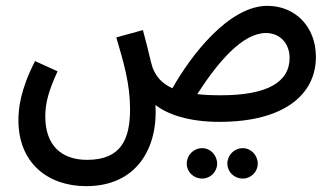

<svg xmlns="http://www.w3.org/2000/svg" viewBox="-20 -405 1138 657"><path d="M275 232C449 232 521 100 512 -46C552 -14 625 12 731 12C954 12 1061 -83 1061 -210C1061 -315 989 -385 895 -385C763 -385 633 -215 570 -103C532 -120 513 -145 502 -174C495 -195 490 -225 469 -302L378 -277C403 -191 425 -120 425 -31C425 69 396 142 278 142C190 142 135 92 135 -6C135 -55 147 -95 177 -161L100 -196C49 -97 43 -32 43 6C43 154 145 232 275 232ZM890 -292C941 -292 971 -253 971 -207C971 -123 893 -79 736 -79C705 -79 678 -80 655 -83C729 -198 812 -292 890 -292ZM811 206C839 206 862 183 862 155C862 126 839 102 811 102C781 102 758 126 758 155C758 183 781 206 811 206ZM672 206C700 206 723 183 723 155C723 126 700 102 672 102C642 102 619 126 619 155C619 183 642 206 672 206Z"/></svg>

Font: Noto Sans Arabic UI XCn Md
Style: Regular
Weight: 500
Width: 2
Designer: Monotype Design Team, Nadine Chahine and Nizar Qandah
Foundry: Monotype Imaging Inc.
Version: Version 2.010